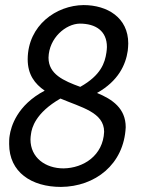

<svg xmlns="http://www.w3.org/2000/svg" viewBox="-20 -726 594 756"><path d="M230 -63C159 -63 100 -105 100 -177C100 -184 101 -191 102 -198C105 -222 119 -281 218 -338C300 -303 390 -284 390 -207C386 -114 309 -64 230 -63ZM475 -225C475 -299 423 -335 362 -360C446 -407 475 -471 483 -526C484 -536 485 -546 485 -555C485 -657 402 -706 309 -706C202 -705 90 -627 89 -493C89 -432 117 -396 156 -369C47 -312 23 -227 18 -192C16 -181 16 -169 16 -159C16 -48 104 10 220 10C354 9 468 -78 475 -225ZM294 -633C357 -633 401 -604 401 -541C401 -534 400 -527 399 -519C393 -479 378 -430 296 -384C230 -408 171 -434 171 -499C173 -577 239 -632 294 -633Z"/></svg>

Font: Cantarell
Style: Oblique
Weight: 400
Italic angle: -8°
Designer: Dave Crossland
Version: Version 0.024